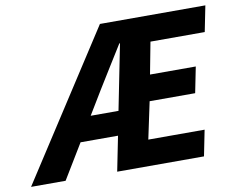

<svg xmlns="http://www.w3.org/2000/svg" viewBox="-108 -748 1038 843"><g transform="rotate(-10 411.0 -326.0)"><path d="M401 -262 459 -553H456Q426 -504 397.5 -459Q369 -414 340 -366L277 -262ZM592 -537 565 -395H769L746 -280H543L508 -115H759L736 0H349L380 -155H213L119 0H-35L387 -652H857L834 -537Z"/></g></svg>

Font: mr_Source Sans Pro
Style: Bold Italic
Weight: 700
Italic angle: -11°
Designer: Paul D. Hunt
Foundry: Adobe Systems Incorporated
Version: Version 1.036;July 10, 2024;FontCreator 11.5.0.2430 64-bit